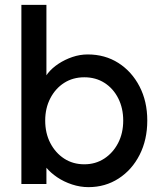

<svg xmlns="http://www.w3.org/2000/svg" viewBox="-20 -760 664 790"><path d="M145 -117 171 -131V-3H68V-740H171V-405L155 -414Q160 -437 177 -458.5Q194 -480 220.5 -497.5Q247 -515 278 -525.5Q309 -536 341 -536Q412 -536 467 -501Q522 -466 554 -404.5Q586 -343 586 -264Q586 -185 554.5 -123Q523 -61 468 -25.5Q413 10 344 10Q310 10 276.5 -1Q243 -12 215.5 -30.5Q188 -49 169.5 -71.5Q151 -94 145 -117ZM487 -264Q487 -315 466.5 -355.5Q446 -396 410 -419Q374 -442 327 -442Q280 -442 244 -419Q208 -396 187 -355.5Q166 -315 166 -264Q166 -212 187 -171.5Q208 -131 244 -107.5Q280 -84 327 -84Q373 -84 409 -107.5Q445 -131 466 -171.5Q487 -212 487 -264Z"/></svg>

Font: Our Lexend
Style: Regular
Weight: 400
Designer: Bonnie Shaver-Troup, Thomas Jockin
Foundry: Lexend
Version: Version 1.007